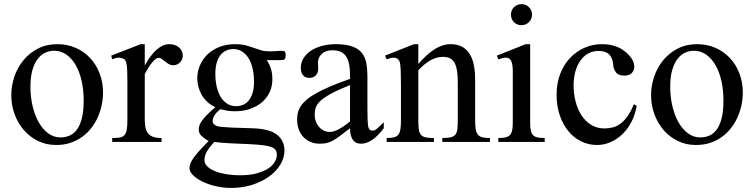

<svg xmlns="http://www.w3.org/2000/svg" viewBox="-20 -694 3689 939"><path d="M483.9 -241.2Q483.9 -291 467.5 -334.2Q451.2 -377.4 421.6 -409.4Q392.1 -441.4 350.8 -459.7Q309.6 -478 259.8 -478Q207.5 -478 165.8 -456.5Q124 -435.1 95 -399.9Q65.9 -364.7 50.5 -319.8Q35.2 -274.9 35.2 -228Q35.2 -179.7 51.3 -135.7Q67.4 -91.8 96.4 -58.1Q125.5 -24.4 165.8 -4.6Q206.1 15.1 254.9 15.1Q293 15.1 324.7 4.4Q356.4 -6.3 381.8 -24.7Q407.2 -43 426.5 -67.9Q445.8 -92.8 458.5 -121.3Q471.2 -149.9 477.5 -180.7Q483.9 -211.4 483.9 -241.2ZM389.2 -202.1Q389.2 -152.3 380.9 -117.9Q372.6 -83.5 357.7 -62.3Q342.8 -41 321.8 -31.5Q300.8 -22 275.9 -22Q242.7 -22 215.6 -42Q188.5 -62 169.2 -96.2Q149.9 -130.4 139.4 -175.3Q128.9 -220.2 128.9 -270Q128.9 -320.3 139.4 -354.2Q149.9 -388.2 166.5 -408.4Q183.1 -428.7 203.6 -437.3Q224.1 -445.8 244.1 -445.8Q277.8 -445.8 304.7 -427Q331.5 -408.2 350.3 -375.5Q369.1 -342.8 379.2 -298.3Q389.2 -253.9 389.2 -202.1Z M874 -421.9Q874 -434.1 868.9 -444.6Q863.8 -455.1 855 -462.4Q846.2 -469.7 834 -473.9Q821.8 -478 808.1 -478Q746.1 -478 688 -374V-478H668L523.9 -421.9L528.8 -403.8Q550.3 -413.1 563.5 -412.1Q576.7 -411.1 587.9 -404.8Q592.3 -399.9 595 -394.3Q597.7 -388.7 599.6 -376.7Q601.6 -364.7 602.3 -343.3Q603 -321.8 603 -285.2V-105Q603 -75.2 599.6 -58.1Q596.2 -41 587.6 -32.2Q579.1 -23.4 564.9 -21.2Q550.8 -19 528.8 -19V0H770V-19Q745.1 -19 729.2 -24.7Q713.4 -30.3 704.3 -41.5Q695.3 -52.7 691.7 -69.3Q688 -85.9 688 -107.9V-332Q707.5 -368.7 725.3 -389.9Q743.2 -411.1 755.9 -411.1Q764.2 -411.1 771.7 -405.5Q779.3 -399.9 787.6 -393.1Q795.9 -386.2 805.7 -380.6Q815.4 -375 828.1 -375Q837.9 -375 846.2 -378.9Q854.5 -382.8 860.8 -389.4Q867.2 -396 870.6 -404.5Q874 -413.1 874 -421.9Z M1377 -423.8Q1377 -442.4 1370.1 -443.8Q1362.8 -445.3 1356.7 -445.6Q1350.6 -445.8 1343 -445.1Q1335.4 -444.3 1325 -443.6Q1314.5 -442.9 1298.8 -442.9Q1274.9 -442.9 1256.8 -448.2Q1238.8 -453.6 1220.5 -460.2Q1202.1 -466.8 1180.9 -472.4Q1159.7 -478 1129.9 -478Q1086.4 -478 1052 -464.1Q1017.6 -450.2 993.9 -427Q970.2 -403.8 957.5 -373.8Q944.8 -343.8 944.8 -311Q944.8 -290 950.4 -269Q956.1 -248 967 -229.2Q978 -210.4 994.6 -195.1Q1011.2 -179.7 1033.2 -169.9Q1006.8 -147.5 991 -130.9Q975.1 -114.3 966.3 -101.6Q957.5 -88.9 954.8 -78.9Q952.1 -68.8 952.1 -60.1Q952.1 -42 964.4 -30.5Q976.6 -19 1000 -3.9Q972.7 23.4 954.6 43.7Q936.5 64 925.8 79.3Q915 94.7 910.9 106.2Q906.7 117.7 906.7 127.9Q906.7 145.5 924.1 162.8Q941.4 180.2 970 194.1Q998.5 208 1035.4 216.6Q1072.3 225.1 1110.8 225.1Q1166.5 225.1 1214.1 209.7Q1261.7 194.3 1296.6 168.9Q1331.5 143.6 1351.3 110.8Q1371.1 78.1 1371.1 43Q1371.1 16.1 1361.6 -2.4Q1352.1 -21 1337.2 -33.2Q1322.3 -45.4 1303.7 -52Q1285.2 -58.6 1267.1 -61.8Q1249 -64.9 1233.4 -65.7Q1217.8 -66.4 1209 -66.9Q1152.3 -68.4 1118.9 -69.8Q1085.4 -71.3 1066.9 -73Q1048.3 -74.7 1040.5 -77.6Q1032.7 -80.6 1027.8 -85Q1020 -92.3 1019.8 -102.1Q1019.5 -111.8 1024.7 -122.3Q1029.8 -132.8 1038.8 -142.8Q1047.9 -152.8 1058.1 -160.2Q1076.2 -154.8 1094 -152.3Q1111.8 -149.9 1128.9 -149.9Q1172.4 -149.9 1206.5 -162.6Q1240.7 -175.3 1264.4 -196.8Q1288.1 -218.3 1300.3 -246.8Q1312.5 -275.4 1312 -307.1Q1312 -335.9 1304.7 -358.9Q1297.4 -381.8 1284.2 -399.9H1343.8Q1344.7 -399.9 1349.6 -399.9Q1355 -399.9 1362.1 -400.6Q1369.1 -401.4 1372.1 -403.8Q1375 -407.2 1376 -414.1Q1377 -420.9 1377 -423.8ZM1222.2 -293.9Q1222.2 -262.2 1215.3 -239.7Q1208.5 -217.3 1196.8 -202.9Q1185.1 -188.5 1169.2 -181.6Q1153.3 -174.8 1134.8 -174.8Q1110.4 -174.8 1091.6 -186.5Q1072.8 -198.2 1059.8 -219.2Q1046.9 -240.2 1040 -269.3Q1033.2 -298.3 1033.2 -333Q1033.2 -364.7 1040 -387.7Q1046.9 -410.6 1058.8 -425.3Q1070.8 -439.9 1086.9 -447Q1103 -454.1 1121.1 -454.1Q1144.5 -454.1 1163.3 -442.4Q1182.1 -430.7 1195.3 -409.7Q1208.5 -388.7 1215.3 -359.1Q1222.2 -329.6 1222.2 -293.9ZM1334 62Q1334 80.6 1323.2 98.6Q1312.5 116.7 1290.3 130.9Q1268.1 145 1234.6 154.1Q1201.2 163.1 1155.8 163.1Q1116.7 163.1 1084.5 157.5Q1052.2 151.9 1029.1 142.1Q1005.9 132.3 992.9 118.7Q980 105 980 88.9Q980 77.1 983.2 66.4Q986.3 55.7 992.7 45.2Q999 34.7 1007.8 23.7Q1016.6 12.7 1027.8 0Q1058.6 4.4 1102.5 6.6Q1146.5 8.8 1204.1 11.2Q1244.1 13.2 1269.5 16.6Q1294.9 20 1309.1 25.9Q1323.2 31.7 1328.6 40.8Q1334 49.8 1334 62Z M1856.9 -66.9V-96.2Q1842.8 -82 1834.2 -74Q1825.7 -65.9 1820.1 -61.8Q1814.5 -57.6 1810.3 -56.4Q1806.2 -55.2 1801.8 -55.2Q1792 -55.2 1787.1 -60.8Q1782.2 -66.4 1779.8 -80.1Q1778.8 -87.4 1777.8 -108.2Q1776.9 -128.9 1776.9 -161.1V-319.8Q1776.9 -356.4 1771.5 -385.7Q1766.1 -415 1749.5 -435.5Q1732.9 -456.1 1702.1 -467Q1671.4 -478 1621.1 -478Q1587.9 -478 1557.1 -470.2Q1526.4 -462.4 1502.9 -447.5Q1479.5 -432.6 1465.3 -410.9Q1451.2 -389.2 1451.2 -361.8Q1451.2 -338.4 1462.4 -325.7Q1473.6 -313 1494.1 -313Q1512.7 -313 1524.9 -325.9Q1537.1 -338.9 1536.1 -360.8L1535.2 -391.1Q1536.6 -415 1554.9 -431.6Q1573.2 -448.2 1605 -448.2Q1627 -448.2 1643.3 -441.9Q1659.7 -435.5 1670.4 -421.1Q1681.2 -406.7 1686.5 -383.5Q1691.9 -360.4 1691.9 -327.1V-308.1Q1636.7 -289.1 1596.2 -271.7Q1555.7 -254.4 1526.9 -238.3Q1498 -222.2 1479.7 -206.5Q1461.4 -190.9 1451.2 -175.3Q1440.9 -159.7 1437 -143.6Q1433.1 -127.4 1433.1 -109.9Q1433.1 -83 1441.2 -61Q1449.2 -39.1 1463.9 -23.7Q1478.5 -8.3 1498.8 0.2Q1519 8.8 1543.9 8.8Q1562 8.8 1575.9 5.9Q1589.8 2.9 1605.5 -5.1Q1621.1 -13.2 1641.1 -28.1Q1661.1 -43 1691.9 -66.9Q1691.9 -44.9 1696.3 -30.3Q1700.7 -15.6 1708 -6.8Q1715.3 2 1725.1 5.4Q1734.9 8.8 1746.1 8.8Q1800.3 8.8 1856.9 -66.9ZM1691.9 -100.1Q1660.2 -74.2 1635 -61Q1609.9 -47.9 1589.8 -48.8Q1575.2 -49.3 1562.3 -55.9Q1549.3 -62.5 1539.8 -73.7Q1530.3 -85 1524.7 -100.3Q1519 -115.7 1519 -133.8Q1519 -150.9 1523.9 -167Q1528.8 -183.1 1546.6 -200Q1564.5 -216.8 1598.9 -235.8Q1633.3 -254.9 1691.9 -277.8Z M2376 0V-19Q2352.5 -19 2338.4 -22.7Q2324.2 -26.4 2316.7 -36.1Q2309.1 -45.9 2306.4 -62.5Q2303.7 -79.1 2303.7 -105V-304.2Q2303.7 -343.8 2297.4 -375.7Q2291 -407.7 2276.9 -430.4Q2262.7 -453.1 2239.5 -465.6Q2216.3 -478 2182.1 -478Q2108.4 -478 2025.9 -380.9V-478H2004.9L1862.8 -421.9L1871.1 -403.8Q1909.2 -419.4 1925.8 -404.8Q1929.7 -401.4 1932.6 -396.7Q1935.5 -392.1 1937.3 -379.6Q1939 -367.2 1939.9 -343.3Q1940.9 -319.3 1940.9 -277.8V-105Q1940.9 -78.6 1938.2 -61.8Q1935.5 -44.9 1928 -35.4Q1920.4 -25.9 1906.7 -22.5Q1893.1 -19 1871.1 -19V0H2102.1V-19Q2076.7 -19 2061.8 -22.2Q2046.9 -25.4 2038.8 -34.7Q2030.8 -43.9 2028.3 -60.8Q2025.9 -77.6 2025.9 -105V-350.1Q2056.2 -383.3 2086.4 -399.7Q2116.7 -416 2146 -416Q2187 -416 2202.9 -387Q2218.8 -357.9 2218.8 -294.9V-105Q2218.8 -78.1 2216.6 -61.3Q2214.4 -44.4 2206.8 -35.2Q2199.2 -25.9 2184.1 -22.5Q2168.9 -19 2143.1 -19V0Z M2582 -623Q2582 -633.3 2577.9 -642.6Q2573.7 -651.9 2566.9 -658.9Q2560.1 -666 2550.8 -669.9Q2541.5 -673.8 2530.8 -673.8Q2520.5 -673.8 2511 -670.2Q2501.5 -666.5 2494.4 -659.7Q2487.3 -652.8 2483.2 -643.6Q2479 -634.3 2479 -623Q2479 -600.1 2493.7 -585.4Q2508.3 -570.8 2530.8 -570.8Q2541.5 -570.8 2551 -575Q2560.5 -579.1 2567.4 -586.2Q2574.2 -593.3 2578.1 -602.8Q2582 -612.3 2582 -623ZM2644 0V-19Q2622.1 -19 2608.4 -22Q2594.7 -24.9 2586.7 -33.4Q2578.6 -42 2575.7 -56.9Q2572.8 -71.8 2572.8 -95.2V-478H2550.8L2410.2 -421.9L2417 -403.8Q2440.4 -412.1 2453.1 -412.1Q2473.6 -412.1 2480.7 -394.8Q2487.8 -377.4 2487.8 -344.2V-95.2Q2487.8 -71.8 2484.9 -57.1Q2481.9 -42.5 2474.1 -33.9Q2466.3 -25.4 2452.6 -22.2Q2439 -19 2417 -19V0Z M3093.8 -176.8 3080.1 -184.1Q3064.9 -147.9 3048.6 -125Q3032.2 -102.1 3014.2 -88.9Q2996.1 -75.7 2976.6 -70.8Q2957 -65.9 2936 -65.9Q2899.4 -65.9 2871.3 -83.3Q2843.3 -100.6 2824.2 -129.6Q2805.2 -158.7 2795.2 -196.8Q2785.2 -234.9 2785.2 -275.9Q2785.2 -312 2793.5 -342.8Q2801.8 -373.5 2817.4 -396.2Q2833 -418.9 2855.7 -431.9Q2878.4 -444.8 2907.2 -444.8Q2942.4 -444.8 2959 -428Q2975.6 -411.1 2978 -383.8Q2979.5 -362.8 2985.6 -350.8Q2991.7 -338.9 3000 -333Q3008.3 -327.1 3017.6 -325.7Q3026.9 -324.2 3034.2 -324.2Q3058.1 -324.2 3070.1 -337.2Q3082 -350.1 3082 -367.2Q3082 -386.7 3070.6 -405.3Q3059.1 -423.8 3037.1 -441.9Q2992.7 -478 2923.8 -478Q2878.4 -478 2838.1 -460.2Q2797.9 -442.4 2767.6 -410.2Q2737.3 -377.9 2719.7 -332.5Q2702.1 -287.1 2702.1 -231.9Q2702.1 -175.3 2717.8 -129.6Q2733.4 -84 2760.3 -51.8Q2787.1 -19.5 2823 -2.2Q2858.9 15.1 2899.9 15.1Q2934.1 15.1 2966.3 1Q2998.5 -13.2 3024.7 -38.6Q3050.8 -64 3068.8 -99.1Q3086.9 -134.3 3093.8 -176.8Z M3612.8 -241.2Q3612.8 -291 3596.4 -334.2Q3580.1 -377.4 3550.5 -409.4Q3521 -441.4 3479.7 -459.7Q3438.5 -478 3388.7 -478Q3336.4 -478 3294.7 -456.5Q3252.9 -435.1 3223.9 -399.9Q3194.8 -364.7 3179.4 -319.8Q3164.1 -274.9 3164.1 -228Q3164.1 -179.7 3180.2 -135.7Q3196.3 -91.8 3225.3 -58.1Q3254.4 -24.4 3294.7 -4.6Q3335 15.1 3383.8 15.1Q3421.9 15.1 3453.6 4.4Q3485.4 -6.3 3510.7 -24.7Q3536.1 -43 3555.4 -67.9Q3574.7 -92.8 3587.4 -121.3Q3600.1 -149.9 3606.4 -180.7Q3612.8 -211.4 3612.8 -241.2ZM3518.1 -202.1Q3518.1 -152.3 3509.8 -117.9Q3501.5 -83.5 3486.6 -62.3Q3471.7 -41 3450.7 -31.5Q3429.7 -22 3404.8 -22Q3371.6 -22 3344.5 -42Q3317.4 -62 3298.1 -96.2Q3278.8 -130.4 3268.3 -175.3Q3257.8 -220.2 3257.8 -270Q3257.8 -320.3 3268.3 -354.2Q3278.8 -388.2 3295.4 -408.4Q3312 -428.7 3332.5 -437.3Q3353 -445.8 3373 -445.8Q3406.7 -445.8 3433.6 -427Q3460.4 -408.2 3479.2 -375.5Q3498 -342.8 3508.1 -298.3Q3518.1 -253.9 3518.1 -202.1Z"/></svg>

Font: Galatia SIL
Style: Regular
Weight: 400
Designer: Development by SIL's NRSI team
Version: Version 2.1